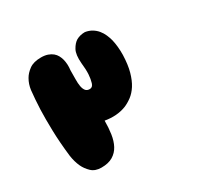

<svg xmlns="http://www.w3.org/2000/svg" viewBox="-150 -681 1133 1089"><g transform="rotate(-30 416.5 -136.5)"><path d="M95 -361Q100 -398 117 -427Q131 -452 159 -472.5Q187 -493 236 -493Q261 -493 279.5 -486.5Q298 -480 310.5 -469.5Q323 -459 330 -446Q337 -433 341 -419Q350 -386 345 -346Q345 -315 344.5 -288Q344 -261 347.5 -241.5Q351 -222 360 -210.5Q369 -199 387 -199Q406 -199 413 -222Q420 -245 422 -274Q424 -307 419 -349Q414 -408 430 -437Q446 -466 467 -479Q492 -493 524 -493Q549 -489 568 -477.5Q587 -466 600.5 -449.5Q614 -433 622.5 -413.5Q631 -394 636 -375Q647 -329 646 -273Q644 -210 631.5 -165Q619 -120 599.5 -89.5Q580 -59 555 -40.5Q530 -22 505 -12Q445 11 370 -2Q370 44 364 84.5Q358 125 342 155Q326 185 297 202.5Q268 220 222 220Q181 220 157 197Q133 174 120 146Q105 113 99 72Q88 -22 86 -101Q84 -180 86 -238Q89 -306 95 -361Z"/></g></svg>

Font: Sniglet
Style: ExtraBold
Weight: 800
Version: Version 2.000; ttfautohint (v0.95) -l 8 -r 50 -G 200 -x 14 -